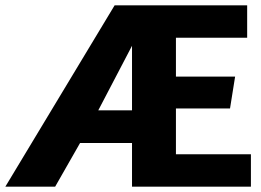

<svg xmlns="http://www.w3.org/2000/svg" viewBox="-33 -697 974 717"><path d="M460 -163H266L173 0H-13L395 -677H890V-556H624V-411H845L826 -292H624V-121H904V0H460ZM334 -285H460V-526Z"/></svg>

Font: Amaranth
Style: Bold
Weight: 700
Designer: Gesine Todt
Foundry: Gesine Todt
Version: Version 1.001